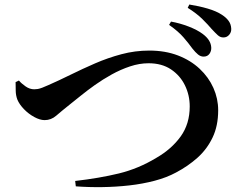

<svg xmlns="http://www.w3.org/2000/svg" viewBox="-20 -834 1040 828"><path d="M809.8 -624.5Q793.8 -646.8 771.3 -672.9Q748.8 -699 709.2 -726.7L717.4 -740.9Q755.4 -734.2 793.2 -719.7Q831 -705.1 854.4 -687.5Q889.2 -661.5 891 -629.7Q892 -614.3 883.5 -602.2Q874.9 -590.1 858.9 -589.9Q845.5 -589.6 834.1 -598.9Q822.7 -608.2 809.8 -624.5ZM892.8 -708.9Q878.2 -726.4 853.3 -751.2Q828.4 -775.9 789.5 -800.3L796.4 -814.5Q838.8 -807.8 875.9 -796.9Q913.1 -786.1 937.6 -769.9Q955.4 -758.3 965.8 -744.1Q976.2 -730 977.2 -710.6Q978.2 -695.5 968.4 -684Q958.7 -672.5 943.6 -672.5Q929.9 -672.3 919.1 -682.3Q908.2 -692.3 892.8 -708.9ZM61.6 -486.7Q72.3 -474 90.2 -461.5Q108 -448.9 127.9 -448.9Q135.2 -448.9 142.9 -450.2Q150.6 -451.5 162.1 -455.8Q173.5 -460.2 189.6 -467.4Q234 -486.9 284.5 -511.8Q334.9 -536.7 389.9 -560.6Q444.9 -584.5 503.7 -600.2Q562.4 -615.9 623.7 -615.9Q692.5 -615.9 747.3 -594.9Q802.2 -573.8 841.1 -537.3Q879.9 -500.8 900.4 -454.7Q920.9 -408.6 920.9 -358.5Q920.9 -291.5 896.9 -241.2Q872.9 -190.8 831.9 -154Q790.8 -117.3 739.2 -90.1Q699 -68.3 647.1 -54.6Q595.2 -40.9 537.6 -34.4Q480 -27.9 421.3 -27.1Q362.5 -26.2 306.9 -30.4L304.2 -53.6Q408.8 -65.6 493.1 -86.1Q577.4 -106.7 654.6 -153.5Q719.6 -190.9 758.9 -245.2Q798.2 -299.6 798.2 -375Q798.2 -423.8 777.4 -466.3Q756.6 -508.7 717.1 -535Q677.6 -561.2 620.8 -561.2Q581.4 -561.2 540.9 -547.7Q500.4 -534.3 461.8 -512.9Q423.3 -491.5 389.4 -467.5Q355.6 -443.4 329 -421.8Q302.4 -400.2 285.4 -386.9Q244.9 -354.6 222.7 -335.3Q200.5 -316 172.5 -316Q152.2 -316 127.7 -329.4Q103.2 -342.7 83.4 -363.2Q63.6 -383.7 54.9 -404.4Q47.9 -423.1 47.8 -443.2Q47.7 -463.2 47.3 -480.1Z"/></svg>

Font: Source Han Serif JP VF
Style: Regular
Weight: 250
Designer: Ryoko NISHIZUKA 西塚涼子 (kana & ideographs); Frank Grießhammer (Latin, Greek & Cyrillic); Wenlong ZHANG 张文龙 (bopomofo); San
Foundry: Adobe
Version: Version 2.001;hotconv 1.1.0;makeotfexe 2.6.0